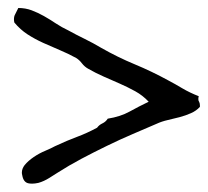

<svg xmlns="http://www.w3.org/2000/svg" viewBox="-20 -552 516 476"><path d="M475.6 -287.1Q466.8 -277.3 453.6 -271.5Q440.4 -265.6 425.8 -261.7Q411.1 -257.8 396 -254.4Q380.9 -251 368.2 -245.1Q340.8 -233.4 309.1 -219.7Q277.3 -206.1 245.1 -190.4Q212.9 -174.8 181.6 -158.2Q150.4 -141.6 123 -124Q115.2 -119.1 102.1 -110.8Q88.9 -102.5 75.2 -98.6Q66.4 -96.7 59.6 -96.7Q53.7 -96.7 49.8 -97.7Q38.1 -100.6 35.2 -117.2Q34.2 -121.1 34.2 -124Q34.2 -133.8 41 -142.6Q49.8 -153.3 63.5 -162.6Q77.1 -171.9 92.3 -178.2Q107.4 -184.6 116.2 -189.5Q147.5 -204.1 171.4 -212.9Q195.3 -221.7 220.7 -235.4Q225.6 -242.2 233.9 -246.1Q242.2 -250 247.1 -257.8Q278.3 -262.7 301.3 -275.4Q324.2 -288.1 348.6 -299.8Q334 -315.4 315.4 -325.7Q296.9 -335.9 276.9 -344.7Q256.8 -353.5 236.8 -362.3Q216.8 -371.1 198.2 -381.8Q189.5 -386.7 183.1 -395Q176.8 -403.3 168.9 -408.2Q149.4 -418.9 128.4 -427.7Q107.4 -436.5 86.9 -445.8Q66.4 -455.1 48.3 -466.8Q30.3 -478.5 15.6 -496.1Q14.6 -500 14.6 -503.9Q14.6 -511.7 17.6 -516.6Q21.5 -524.4 25.4 -532.2Q43 -532.2 58.6 -526.4Q74.2 -520.5 88.9 -512.2Q103.5 -503.9 118.2 -494.1Q132.8 -484.4 149.4 -476.6Q168.9 -465.8 189.9 -455.6Q210.9 -445.3 230.5 -433.6Q271.5 -410.2 314 -392.6Q356.4 -375 397.5 -352.5Q414.1 -343.8 432.1 -333Q450.2 -322.3 472.7 -313.5Q471.7 -309.6 471.7 -306.6Q471.7 -301.8 473.6 -299.8Q475.6 -295.9 475.6 -291Z"/></svg>

Font: Crafty Girls
Style: Regular
Weight: 400
Designer: Crystal Kluge
Foundry: Font Diner, Inc DBA Tart Workshop
Version: Version 1.001